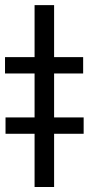

<svg xmlns="http://www.w3.org/2000/svg" viewBox="-68 -748 354 768"><path d="M148.4 -727.5V0H70.3V-727.5ZM-47.9 -454.1V-519.5H264.6V-454.1ZM-45.9 -212.9V-278.3H266.6V-212.9Z"/></svg>

Font: Inter Tight
Style: Regular
Weight: 400
Designer: Rasmus Andersson
Foundry: rsms
Version: Version 3.002